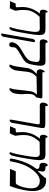

<svg xmlns="http://www.w3.org/2000/svg" viewBox="1322 -2118 937 3684"><g transform="rotate(90 1790.0 -275.5)"><path d="M567 -192Q559 -146.5 547.8 -97.8Q536.5 -49 530.5 -31Q523.5 -17 510.2 -2.5Q497 12 489.5 12Q479.5 12 473.2 6.8Q467 1.5 469 -8Q469.5 -12 475.5 -29Q477 -33.5 480.8 -44Q484.5 -54.5 486.5 -63Q497 -92 504.8 -129.8Q512.5 -167.5 527 -250.5Q530 -268 541.5 -335Q557.5 -424 559.5 -481Q559 -515.5 553.2 -534.5Q547.5 -553.5 532.5 -562.2Q517.5 -571 487.5 -571L269 -567.5Q220 -514 188.2 -460.8Q156.5 -407.5 146.5 -351Q138.5 -306 138.5 -255.5Q138.5 -193.5 150 -123.5Q153 -120 153 -111.5Q153 -109 152 -101Q151 -92 136.5 -58.5Q122 -25 106 4L-31.5 0L17 -109H63Q71.5 -109 79.2 -114.8Q87 -120.5 87.5 -128L86 -150L84.5 -175Q84 -182.5 83 -202.5Q82 -222.5 82 -239Q82 -279 88 -315Q101 -389.5 129.5 -451.2Q158 -513 209.5 -574.5L183.5 -571Q160.5 -571 146.8 -588Q133 -605 133 -632.5Q133 -642.5 134.5 -652Q138.5 -675 150 -698Q161.5 -721 171.5 -721Q180.5 -721 184.5 -715.2Q188.5 -709.5 188.5 -700.5Q188.5 -698 188 -695.8Q187.5 -693.5 187.5 -691Q187.5 -680 214 -680H505Q557 -680 583.2 -663.5Q609.5 -647 615.5 -609.5Q620 -591 620 -561Q620 -488 592.5 -336Q578.5 -252 567 -192Z M758 -34Q758 -43 759 -48Q768 -97.5 805 -140.2Q842 -183 916.5 -226.5L958.5 -250.5Q997.5 -273 1020 -287.8Q1042.5 -302.5 1055.5 -316Q1077 -331.5 1090.8 -347.8Q1104.5 -364 1114 -388.2Q1123.5 -412.5 1130 -450Q1136.5 -487.5 1136.5 -508.5Q1136.5 -541.5 1118.8 -556.2Q1101 -571 1054.5 -571H751.5Q729 -571 715.5 -587.5Q702 -604 702 -630Q702 -638 703.5 -647Q709 -676.5 720 -698.8Q731 -721 746.5 -721Q755.5 -721 763.2 -715.5Q771 -710 770 -705L767.5 -693Q766 -685.5 774.8 -682.8Q783.5 -680 800 -680H1132Q1174 -680 1191.5 -655.2Q1209 -630.5 1209 -583Q1209 -543.5 1196 -469Q1187 -419.5 1180.8 -392.5Q1174.5 -365.5 1166 -346Q1157.5 -326.5 1143 -305Q1125.5 -286.5 1107.8 -271.8Q1090 -257 1067.5 -243.5L992 -199.5L972.5 -188Q943.5 -171 928 -160.8Q912.5 -150.5 904.5 -142Q879.5 -127 868.5 -111.2Q857.5 -95.5 853.5 -73Q853 -71.5 853 -68Q853 -64.5 853.8 -58.8Q854.5 -53 854.5 -48Q854.5 -42 853 -32Q848.5 -6 835 5.5Q821.5 17 803.5 17Q783 17 770.5 2.8Q758 -11.5 758 -34ZM591 152 694 -434Q696.5 -449 704.5 -460Q712.5 -471 721.5 -477Q730.5 -483 736.5 -483Q743.5 -483 748 -477.5Q752.5 -472 754.2 -464.8Q756 -457.5 755.5 -454L654 122Q651.5 135 647 142.5Q642.5 150 631.5 162Q611.5 173 604 173Q596.5 173 593 166.8Q589.5 160.5 591 152Z M1187.5 0 1191.5 -10Q1211.5 -55.5 1223 -126L1241 -245L1254 -335Q1260.5 -381 1286.5 -422.2Q1312.5 -463.5 1367 -515L1334.5 -512Q1308 -512 1292.5 -529.5Q1277 -547 1277 -575.5Q1277 -584.5 1278.5 -594Q1281 -609.5 1289.2 -626.2Q1297.5 -643 1307 -654Q1316.5 -665 1322.5 -665Q1328 -665 1331.2 -660.2Q1334.5 -655.5 1334.5 -647Q1334.5 -640.5 1333.5 -637Q1333 -635.5 1333 -632.5Q1333 -626 1337.8 -623.5Q1342.5 -621 1353.5 -621H1798.5Q1818 -621 1826.2 -615.8Q1834.5 -610.5 1834.5 -599Q1834.5 -594.5 1834 -592L1822.5 -529Q1820.5 -513.5 1812 -499.5Q1765 -468 1754.5 -410Q1749.5 -378.5 1749.5 -328Q1749.5 -303.5 1751 -280Q1755.5 -251 1755.5 -217Q1755.5 -187 1752 -161.2Q1748.5 -135.5 1742.5 -102.5Q1743 -105 1739 -82Q1735.5 -62 1720.2 -39.5Q1705 -17 1686 -1.5Q1667 14 1653 14Q1647 14 1643.8 9.8Q1640.5 5.5 1640.5 -1.5Q1640.5 -6 1641 -8Q1641 -9.5 1647.5 -31Q1653 -39.5 1660 -75Q1663 -94.5 1670 -157.5Q1679.5 -246 1689 -324L1696 -381Q1701 -421 1716 -450.5Q1731 -480 1760.5 -515.5L1418.5 -508.5Q1389 -479 1371.5 -454.8Q1354 -430.5 1343.2 -402.5Q1332.5 -374.5 1325.5 -334Q1323.5 -324 1323 -315Q1322.5 -301.5 1316.5 -253Q1308.5 -165 1299.5 -114Q1294.5 -85 1279 -54.8Q1263.5 -24.5 1242.5 -4.8Q1221.5 15 1201 15Q1194 15 1190.2 10.2Q1186.5 5.5 1187.5 0Z M2242.5 -21 2326.5 -499Q2327.5 -504 2330.2 -520.2Q2333 -536.5 2333 -545.5Q2333 -560 2324.5 -565.5Q2316 -571 2292.5 -571H1966.5Q1942.5 -571 1929 -587.5Q1915.5 -604 1915.5 -630.5Q1915.5 -637 1917.5 -651Q1922.5 -679.5 1935.5 -701.8Q1948.5 -724 1962 -724Q1971 -724 1977 -717.8Q1983 -711.5 1982 -705L1980 -694Q1979.5 -692 1979.5 -689Q1979.5 -683 1984 -680Q1988.5 -677 2000.5 -677H2317.5Q2351.5 -677 2369.8 -673.5Q2388 -670 2396.8 -659.2Q2405.5 -648.5 2405.5 -626.5Q2405.5 -611 2402 -593L2306.5 -50Q2302.5 -27 2289.8 -10Q2277 7 2262.5 7Q2251.5 7 2246 -2Q2240.5 -11 2242.5 -21Z M2967 -192Q2959 -146.5 2947.8 -97.8Q2936.5 -49 2930.5 -31Q2923.5 -17 2910.2 -2.5Q2897 12 2889.5 12Q2879.5 12 2873.2 6.8Q2867 1.5 2869 -8Q2869.5 -12 2875.5 -29Q2877 -33.5 2880.8 -44Q2884.5 -54.5 2886.5 -63Q2897 -92 2904.8 -129.8Q2912.5 -167.5 2927 -250.5Q2930 -268 2941.5 -335Q2957.5 -424 2959.5 -481Q2959 -515.5 2953.2 -534.5Q2947.5 -553.5 2932.5 -562.2Q2917.5 -571 2887.5 -571L2669 -567.5Q2620 -514 2588.2 -460.8Q2556.5 -407.5 2546.5 -351Q2538.5 -306 2538.5 -255.5Q2538.5 -193.5 2550 -123.5Q2553 -120 2553 -111.5Q2553 -109 2552 -101Q2551 -92 2536.5 -58.5Q2522 -25 2506 4L2368.5 0L2417 -109H2463Q2471.5 -109 2479.2 -114.8Q2487 -120.5 2487.5 -128L2486 -150L2484.5 -175Q2484 -182.5 2483 -202.5Q2482 -222.5 2482 -239Q2482 -279 2488 -315Q2501 -389.5 2529.5 -451.2Q2558 -513 2609.5 -574.5L2583.5 -571Q2560.5 -571 2546.8 -588Q2533 -605 2533 -632.5Q2533 -642.5 2534.5 -652Q2538.5 -675 2550 -698Q2561.5 -721 2571.5 -721Q2580.5 -721 2584.5 -715.2Q2588.5 -709.5 2588.5 -700.5Q2588.5 -698 2588 -695.8Q2587.5 -693.5 2587.5 -691Q2587.5 -680 2614 -680H2905Q2957 -680 2983.2 -663.5Q3009.5 -647 3015.5 -609.5Q3020 -591 3020 -561Q3020 -488 2992.5 -336Q2978.5 -252 2967 -192Z M3515.5 4 3188.5 0 3234 -110H3444.5Q3462.5 -110 3474 -117.8Q3485.5 -125.5 3495 -143.5Q3509 -162.5 3526.2 -213.5Q3543.5 -264.5 3551.5 -312Q3561 -364 3561 -407Q3561 -489.5 3524.5 -530.2Q3488 -571 3414.5 -571Q3362 -571 3305.5 -531.5Q3249 -492 3198 -419Q3144.5 -349.5 3105.2 -247.2Q3066 -145 3043.5 -17Q3041 -4 3037.5 0Q3034 4 3023.5 4H3006.5Q2999.5 4 2994.8 -2.5Q2990 -9 2990 -20Q2990 -23 2991 -30Q3015 -168 3064 -289.5Q3113 -411 3177.5 -491.5Q3181.5 -497.5 3183.5 -503.8Q3185.5 -510 3187.5 -521Q3188 -523.5 3188 -528.5Q3188 -547.5 3170.8 -556.2Q3153.5 -565 3128 -565Q3102 -565 3086.8 -583.2Q3071.5 -601.5 3071.5 -633Q3071.5 -643 3074 -659Q3078 -684 3089.8 -703Q3101.5 -722 3112.5 -722Q3126.5 -722 3133.2 -713.8Q3140 -705.5 3138 -695Q3137.5 -693.5 3137.5 -691Q3137.5 -685 3142 -682.5Q3146.5 -680 3157 -680H3166Q3206.5 -680 3223 -667.5Q3239.5 -655 3239.5 -629.5Q3239.5 -617 3236.5 -601L3229 -559Q3228.5 -556 3227 -545.5Q3226.5 -538 3224.5 -530.5L3236 -541Q3274.5 -577 3293 -595.5Q3311.5 -614 3322.5 -630Q3338 -643.5 3349 -659.2Q3360 -675 3363.5 -690.5Q3388 -692.5 3401.5 -692.2Q3415 -692 3416.5 -692Q3511.5 -692 3562.2 -625.2Q3613 -558.5 3613 -435Q3613 -370.5 3600 -299Q3586 -219.5 3563.5 -138.2Q3541 -57 3515.5 4Z"/></g></svg>

Font: JuliaMono SemiBoldItalic
Style: Regular
Weight: 600
Italic angle: -9°
Monospace: yes
Designer: cormullion
Foundry: corm
Version: Version 0.049; ttfautohint (v1.8.4)